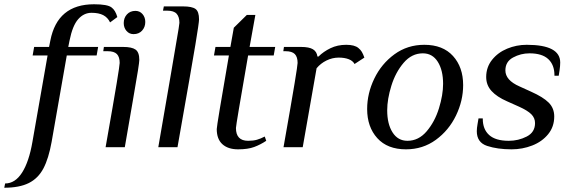

<svg xmlns="http://www.w3.org/2000/svg" viewBox="-105 -690 2687 900"><path d="M-81 170Q-34 170 -1.5 119Q31 68 47 -25L118 -430H48L55 -470H125L131 -500Q164 -670 336 -670Q399 -670 418 -655Q436 -642 445 -610L411 -585Q400 -608 379 -619Q358 -630 324 -630Q288 -630 261.5 -600Q235 -570 221 -500L215 -470H355L348 -430H208L137 -25Q123 53 98.5 99.5Q74 146 30 168Q-14 190 -85 190Z M475 -582Q475 -606 490 -622.5Q505 -639 530 -639Q550 -639 563 -624Q576 -609 576 -587Q576 -563 561 -546.5Q546 -530 521 -530Q501 -530 488 -545Q475 -560 475 -582ZM456 -395Q456 -423 443 -436.5Q430 -450 399 -450H379L382 -470H472Q513 -470 530.5 -457.5Q548 -445 548 -409Q548 -400 541.5 -358.5Q535 -317 518 -220L480 0H390Q428 -215 442 -300Q456 -385 456 -395Z M697 -348Q707 -409 721.5 -492Q736 -575 736 -583Q736 -611 723 -625.5Q710 -640 679 -640H659L663 -660H753Q795 -660 811.5 -648Q828 -636 828 -599Q828 -584 811 -481.5Q794 -379 727 0H637Z M911 -85Q911 -101 968 -430H898L905 -470H975L991 -560L1052 -620H1092L1065 -470H1185L1178 -430H1058Q1001 -103 1001 -90Q1001 -30 1058 -30Q1082 -30 1099.5 -35Q1117 -40 1136 -50L1143 -30Q1116 -12 1086.5 -1Q1057 10 1011 10Q964 10 937.5 -14Q911 -38 911 -85Z M1290 -395Q1290 -423 1277 -436.5Q1264 -450 1233 -450H1223L1226 -470H1306Q1344 -470 1362 -459Q1380 -448 1383 -425H1388Q1411 -448 1444 -464Q1477 -480 1518 -480Q1557 -480 1575 -465Q1585 -457 1591 -447Q1597 -437 1603 -420L1557 -390Q1549 -405 1529.5 -412.5Q1510 -420 1483 -420Q1453 -420 1425.5 -406.5Q1398 -393 1379 -370L1314 0H1224Q1262 -215 1276 -300Q1290 -385 1290 -395Z M1616 -179Q1616 -252 1649.5 -321.5Q1683 -391 1744 -435.5Q1805 -480 1884 -480Q1971 -480 2018.5 -427.5Q2066 -375 2066 -291Q2066 -218 2032.5 -148.5Q1999 -79 1938 -34.5Q1877 10 1798 10Q1711 10 1663.5 -42.5Q1616 -95 1616 -179ZM1972 -297Q1972 -361 1947 -400.5Q1922 -440 1877 -440Q1825 -440 1787 -395.5Q1749 -351 1729.5 -288Q1710 -225 1710 -173Q1710 -109 1735 -69.5Q1760 -30 1805 -30Q1857 -30 1895 -74.5Q1933 -119 1952.5 -182Q1972 -245 1972 -297Z M2130 -75Q2130 -89 2133.5 -108.5Q2137 -128 2138 -135H2158V-133Q2158 -84 2188 -57Q2218 -30 2280 -30Q2325 -30 2364 -50Q2403 -70 2403 -113Q2403 -137 2385.5 -154.5Q2368 -172 2328 -190L2272 -215Q2224 -236 2199 -263.5Q2174 -291 2174 -329Q2174 -375 2201.5 -409.5Q2229 -444 2272.5 -462Q2316 -480 2364 -480Q2521 -480 2521 -397Q2521 -381 2518 -361Q2515 -341 2514 -335H2494V-337Q2494 -386 2465 -413Q2436 -440 2377 -440Q2336 -440 2300 -420.5Q2264 -401 2264 -360Q2264 -314 2330 -285L2385 -260Q2441 -235 2467 -209Q2493 -183 2493 -144Q2493 -96 2464.5 -61Q2436 -26 2390 -8Q2344 10 2293 10Q2227 10 2178.5 -6Q2130 -22 2130 -75Z"/></svg>

Font: Philosopher
Style: Italic
Weight: 400
Italic angle: -10°
Designer: Jovanny Lemonad
Foundry: Jovanny Lemonad
Version: Version 2.000